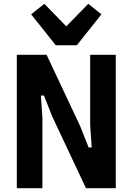

<svg xmlns="http://www.w3.org/2000/svg" viewBox="-20 -985 694 1005"><path d="M254 -374 210 -485H194L202 -368V0H68V-698H224L400 -324L444 -213H460L452 -330V-698H586V0H430ZM272 -748 143 -910 212 -965 327 -847 442 -965 511 -910 382 -748Z"/></svg>

Font: IBM Plex Sans Cond
Style: Bold
Weight: 700
Width: 3
Designer: Mike Abbink, Paul van der Laan, Pieter van Rosmalen
Foundry: Bold Monday
Version: Version 1.3